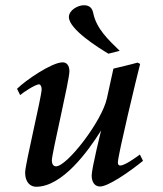

<svg xmlns="http://www.w3.org/2000/svg" viewBox="-20 -700 623 733"><path d="M45 -361 57 -337C68 -347 115 -378 129 -378C135 -378 139 -369 139 -359C139 -332 76 -72 76 -42C76 1 100 13 118 13C218 13 316 -122 366 -202C366 -202 330 -57 330 -30C330 -4 342 12 362 12C393 12 473 -43 526 -86L514 -110C498 -98 456 -68 439 -68C433 -68 430 -72 430 -80C430 -107 502 -406 515 -456L505 -461C493 -457 413 -438 413 -438L388 -324C369 -237 236 -65 194 -65C184 -65 178 -73 178 -88C178 -115 245 -393 245 -428C245 -451 234 -462 219 -462C178 -462 77 -393 45 -361ZM243 -635C243 -588 357 -517 394 -495L437 -506C395 -547 348 -590 336 -650C332 -670 321 -680 300 -680C277 -680 243 -661 243 -635Z"/></svg>

Font: KpRoman
Style: SemiboldItalic
Weight: 600
Italic angle: -11°
Version: Version 0.66